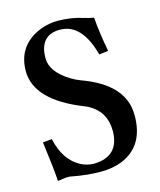

<svg xmlns="http://www.w3.org/2000/svg" viewBox="-103 -733 681 817"><g transform="rotate(-15 237.5 -324.0)"><path d="M381.8 -630.9Q386.7 -566.4 402.8 -479L362.8 -474.1Q327.1 -605.5 245.6 -617.7Q236.3 -619.1 227.1 -619.1Q147.9 -619.1 138.2 -538.1Q137.2 -527.3 137.2 -517.1Q137.2 -458 215.3 -409.2Q237.8 -395.5 257.8 -388.2Q415.5 -331.5 437.5 -222.2Q440.9 -203.1 440.9 -184.1Q440.9 -50.3 334.5 -6.8Q293 9.8 241.2 9.8Q181.6 9.8 115.7 -2.9Q105.5 -4.9 99.1 -4.9Q88.9 -4.9 74.2 -2.4Q61.5 0 53.2 0Q51.3 -44.9 34.2 -174.8L74.2 -178.2Q95.7 -80.6 164.1 -44.9Q191.4 -31.2 220.2 -30.8Q333 -32.7 334 -145Q334 -229.5 262.7 -269Q252.9 -274.4 243.2 -277.8Q43.5 -356.9 42 -484.9Q42 -588.4 130.9 -634.8Q176.3 -657.7 228 -658.2Q286.6 -658.2 339.4 -641.1Q362.8 -633.8 381.8 -630.9Z"/></g></svg>

Font: Linux Libertine O
Style: Semibold
Weight: 700
Designer: Philipp H. Poll
Foundry: Philipp H. Poll
Version: Version 5.0.0